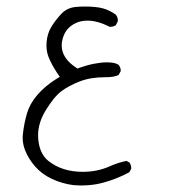

<svg xmlns="http://www.w3.org/2000/svg" viewBox="-20 -252 540 591"><path d="M297.4 -226.1Q287.1 -229 272.5 -230.5Q257.8 -231.9 241.7 -231.9Q225.6 -231.9 211.9 -230.5Q186 -227.5 168.9 -209.5Q149.4 -188.5 137.2 -168Q126 -148.9 123.5 -123.5Q123 -117.7 123 -111.8Q123 -93.3 129.4 -76.7Q138.7 -53.2 156.2 -26.9L164.1 -15.6L152.3 -8.3Q118.2 13.2 94.7 40.5Q71.3 67.9 63 97.2Q54.2 127.4 50.8 158.2Q49.8 165 49.8 171.9Q49.8 192.4 57.6 211.4Q67.9 237.3 88.4 260.7Q108.9 284.2 140.1 298.8Q171.4 313.5 206.5 317.9Q218.3 318.8 224.4 318.8Q230.5 318.8 236.6 318.8Q242.7 318.8 254.4 317.9Q276.9 315.9 298.3 310.1Q339.8 298.8 377.9 278.3L383.8 267.6Q383.8 266.6 383.8 265.9Q383.8 265.1 383.8 263.9Q383.8 262.7 383.5 261.2Q383.3 259.8 383.1 258.5Q382.8 257.3 382.3 255.9Q381.8 254.4 381.3 253.4Q380.4 251 378.9 248.5L369.1 243.2Q341.8 249 316.9 260.3Q279.3 276.9 234.9 276.9Q171.4 276.9 129.4 243.7Q101.6 221.7 97.7 175.8Q97.2 170.4 97.2 165Q97.2 126 120.6 87.9Q146.5 45.4 169.2 28.6Q191.9 11.7 225.1 -1.2Q258.3 -14.2 301.3 -14.2Q333.5 -14.2 345.2 -21.5L351.6 -33.2Q351.6 -33.7 351.6 -34.7Q351.6 -44.9 344.7 -52.7Q334 -60.1 308.6 -60.1Q292 -60.1 270.3 -55.9Q248.5 -51.8 225.1 -43.5L218.8 -41L213.4 -44.4Q169.9 -73.2 169.9 -112.3Q169.9 -118.2 170.9 -124Q175.3 -149.9 191.4 -166Q203.6 -178.2 222.2 -184.6Q235.4 -188.5 250 -188.5Q279.8 -188.5 317.9 -169.4Q317.9 -169.4 317.9 -169.4Q328.6 -169.4 336.4 -174.3L342.3 -186Q342.8 -187.5 342.8 -188.5Q342.8 -199.2 336.4 -207Q317.9 -220.2 297.4 -226.1Z"/></svg>

Font: NaikaiFont
Style: ExtraLight
Weight: 200
Version: Version 1.89